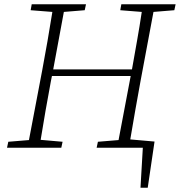

<svg xmlns="http://www.w3.org/2000/svg" viewBox="-20 -694 845 902"><path d="M545 -646 550 -674H805L799 -646L701 -638L640 -312Q615 -176 592 -39L706 -29L674 188H640L651 0H434L440 -28L537 -36L594 -337H224L219 -312Q206 -243 194 -174Q182 -105 171 -37L274 -28L268 0H13L19 -28L116 -36L178 -362Q204 -500 226 -638L124 -646L129 -674H384L378 -646L280 -638L230 -368H600Q612 -436 624 -503.5Q636 -571 646 -638Z"/></svg>

Font: Source Serif Pro Light
Style: Italic
Weight: 300
Italic angle: -12°
Designer: Frank Grießhammer
Foundry: Adobe Systems Incorporated
Version: Version 3.001;hotconv 1.0.111;makeotfexe 2.5.65597